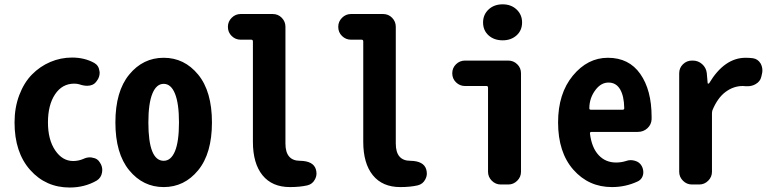

<svg xmlns="http://www.w3.org/2000/svg" viewBox="-20 -836 3512 870"><path d="M295.9 13.7Q187.5 13.7 116.7 -65.9Q45.9 -145.5 45.9 -281.2Q45.9 -348.6 67.4 -405.3Q88.9 -461.9 125 -498.5Q161.1 -535.2 208 -555.2Q254.9 -575.2 306.6 -575.2Q363.3 -575.2 407.2 -550.8Q427.7 -539.1 430.7 -513.7Q431.6 -509.8 431.6 -506.8Q431.6 -486.3 418.9 -469.7L416 -465.8Q402.3 -447.3 375 -447.3Q358.4 -447.3 338.9 -454.1Q328.1 -457 316.4 -457Q261.7 -457 229.5 -408.7Q197.3 -360.4 197.3 -281.2Q197.3 -203.1 230 -154.8Q262.7 -106.4 311.5 -106.4Q335.9 -106.4 358.4 -116.2Q372.1 -123 387.7 -123Q393.6 -123 400.4 -121.1Q421.9 -118.2 432.6 -99.6Q443.4 -84 443.4 -65.4Q443.4 -60.5 442.4 -54.7Q438.5 -30.3 418 -17.6Q363.3 13.7 295.9 13.7Z M877.9 -64.5Q815.4 11.7 721.7 11.7Q627.9 11.7 565.4 -64.5Q502.9 -140.6 502.9 -281.2Q502.9 -421.9 565.4 -498Q627.9 -574.2 721.7 -574.2Q815.4 -574.2 877.9 -498Q940.4 -421.9 940.4 -281.2Q940.4 -140.6 877.9 -64.5ZM721.7 -107.4Q754.9 -107.4 772.9 -150.9Q791 -194.3 791 -281.2Q791 -367.2 772.9 -411.6Q754.9 -456.1 721.7 -456.1Q688.5 -456.1 670.4 -411.6Q652.3 -367.2 652.3 -281.2Q652.3 -107.4 721.7 -107.4Z M1293.9 11.7Q1212.9 11.7 1169.4 -42Q1126 -95.7 1126 -193.4V-648.4Q1126 -656.2 1118.2 -656.2H1070.3Q1046.9 -656.2 1029.8 -672.9Q1012.7 -689.5 1012.7 -713.9V-714.8Q1012.7 -738.3 1029.8 -755.4Q1046.9 -772.5 1070.3 -772.5H1215.8Q1240.2 -772.5 1256.8 -755.4Q1273.4 -738.3 1273.4 -714.8V-185.5Q1273.4 -107.4 1339.8 -107.4Q1399.4 -106.4 1411.1 -69.3Q1414.1 -59.6 1414.1 -49.8Q1414.1 -36.1 1407.2 -23.4Q1396.5 -2 1373 3.9Q1338.9 11.7 1293.9 11.7Z M1793.9 11.7Q1712.9 11.7 1669.4 -42Q1626 -95.7 1626 -193.4V-648.4Q1626 -656.2 1618.2 -656.2H1570.3Q1546.9 -656.2 1529.8 -672.9Q1512.7 -689.5 1512.7 -713.9V-714.8Q1512.7 -738.3 1529.8 -755.4Q1546.9 -772.5 1570.3 -772.5H1715.8Q1740.2 -772.5 1756.8 -755.4Q1773.4 -738.3 1773.4 -714.8V-185.5Q1773.4 -107.4 1839.8 -107.4Q1899.4 -106.4 1911.1 -69.3Q1914.1 -59.6 1914.1 -49.8Q1914.1 -36.1 1907.2 -23.4Q1896.5 -2 1873 3.9Q1838.9 11.7 1793.9 11.7Z M2249 0Q2225.6 0 2208.5 -17.1Q2191.4 -34.2 2191.4 -57.6V-438.5Q2191.4 -446.3 2184.6 -446.3H2086.9Q2063.5 -446.3 2046.4 -462.9Q2029.3 -479.5 2029.3 -503.9Q2029.3 -528.3 2046.4 -544.9Q2063.5 -561.5 2086.9 -561.5H2283.2Q2306.6 -561.5 2323.7 -544.9Q2340.8 -528.3 2340.8 -503.9V-57.6Q2340.8 -34.2 2323.7 -17.1Q2306.6 0 2283.2 0ZM2257.8 -653.3Q2218.8 -653.3 2193.8 -675.8Q2168.9 -698.2 2168.9 -734.4Q2168.9 -769.5 2193.8 -793Q2218.8 -816.4 2257.8 -816.4Q2295.9 -816.4 2320.8 -793Q2345.7 -769.5 2345.7 -734.4Q2345.7 -698.2 2320.8 -675.8Q2295.9 -653.3 2257.8 -653.3Z M2752.9 11.7Q2647.5 11.7 2578.1 -66.9Q2508.8 -145.5 2508.8 -281.2Q2508.8 -412.1 2575.7 -493.2Q2642.6 -574.2 2734.4 -574.2Q2830.1 -574.2 2881.3 -501Q2932.6 -427.7 2932.6 -306.6Q2932.6 -301.8 2932.6 -295.9Q2931.6 -271.5 2913.6 -254.9Q2895.5 -238.3 2870.1 -238.3H2660.2Q2652.3 -238.3 2653.3 -230.5Q2661.1 -167 2692.4 -133.3Q2723.6 -99.6 2771.5 -99.6Q2794.9 -99.6 2816.4 -106.4Q2827.1 -110.4 2837.9 -110.4Q2846.7 -110.4 2857.4 -107.4Q2877.9 -101.6 2887.7 -84Q2894.5 -71.3 2895 -57.1Q2895.5 -43 2888.7 -31.2Q2881.8 -19.5 2869.1 -13.7Q2814.5 11.7 2752.9 11.7ZM2650.4 -344.7Q2650.4 -338.9 2657.2 -338.9H2801.8Q2808.6 -338.9 2808.6 -345.7Q2808.6 -345.7 2808.6 -346.7Q2807.6 -401.4 2789.6 -431.6Q2771.5 -461.9 2737.3 -461.9Q2705.1 -461.9 2680.7 -431.6Q2650.4 -393.6 2650.4 -344.7Z M3115.2 0Q3091.8 0 3074.7 -17.1Q3057.6 -34.2 3057.6 -57.6V-503.9Q3057.6 -528.3 3074.7 -544.9Q3091.8 -561.5 3115.2 -561.5H3119.1Q3143.6 -561.5 3161.6 -545.4Q3179.7 -529.3 3182.6 -504.9L3186.5 -460Q3186.5 -457 3189 -457Q3191.4 -457 3193.4 -459Q3262.7 -574.2 3358.4 -574.2Q3376 -574.2 3390.6 -572.3Q3414.1 -569.3 3426.8 -547.9Q3434.6 -533.2 3434.6 -516.6Q3434.6 -508.8 3432.6 -501L3429.7 -488.3Q3424.8 -466.8 3404.3 -455.1Q3387.7 -445.3 3368.2 -445.3Q3364.3 -445.3 3360.4 -445.3Q3353.5 -446.3 3345.7 -446.3Q3303.7 -446.3 3267.6 -419.4Q3231.4 -392.6 3208 -335.9Q3206.1 -329.1 3206.1 -321.3V-57.6Q3206.1 -34.2 3189 -17.1Q3171.9 0 3148.4 0Z"/></svg>

Font: Gen Jyuu Gothic Monospace Bold
Style: Bold
Weight: 700
Designer: [Source Han Sans]
Ryoko NISHIZUKA  (kana & ideographs); Paul D. Hunt (Latin, Greek & Cyrillic); Wenlong ZHANG  (bopomofo
Version: Version 1.002.20150607